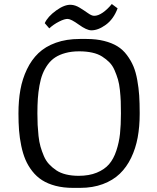

<svg xmlns="http://www.w3.org/2000/svg" viewBox="-20 -915 783 955"><path d="M225.1 -773.9 202.6 -799.8Q217.3 -832.5 259.3 -862.8Q301.3 -893.1 333.5 -891.1Q354.5 -890.1 376.7 -876.5Q398.9 -862.8 417.5 -849.6Q436 -836.4 447.8 -836.4Q467.8 -835.9 491.5 -852.5Q515.1 -869.1 536.1 -895L564.9 -873.5Q544.9 -819.8 506.3 -791.7Q467.8 -763.7 433.6 -764.2Q410.6 -764.6 372.1 -792.5Q333.5 -820.3 317.4 -820.8Q301.8 -821.8 273.9 -807.6Q246.1 -793.5 225.1 -773.9ZM343.8 19.5Q295.4 19.5 256.3 9.3Q217.3 -1 189.5 -18.8Q161.6 -36.6 140.6 -63.5Q119.6 -90.3 106.7 -120.6Q93.8 -150.9 85.7 -189.9Q77.6 -229 74.7 -266.8Q71.8 -304.7 71.8 -350.1V-351.1Q71.8 -415 81.5 -469Q91.3 -522.9 114 -570.3Q136.7 -617.7 171.1 -650.6Q205.6 -683.6 257.8 -702.4Q310.1 -721.2 376.5 -721.2H410.6Q459 -721.2 497.8 -711.4Q536.6 -701.7 564 -684.8Q591.3 -668 611.3 -641.1Q631.3 -614.3 643.6 -585.2Q655.8 -556.2 662.8 -516.6Q669.9 -477.1 672.4 -439.7Q674.8 -402.3 674.8 -354.5V-348.1Q674.8 -285.2 664.8 -231Q654.8 -176.8 632.3 -130.1Q609.9 -83.5 575.9 -50.8Q542 -18.1 491.7 0.7Q441.4 19.5 378.4 19.5ZM371.1 -40.5Q423.3 -40.5 461.4 -56.2Q499.5 -71.8 522.2 -97.9Q544.9 -124 558.6 -165.3Q572.3 -206.5 576.9 -249.8Q581.5 -293 581.5 -351.1Q581.5 -385.3 580.6 -410.9Q579.6 -436.5 576.4 -467Q573.2 -497.6 566.7 -519.8Q560.1 -542 550 -565.4Q540 -588.9 524.4 -604.7Q508.8 -620.6 488 -633.8Q467.3 -647 438.5 -653.3Q409.7 -659.7 374 -659.7Q336.4 -659.7 306.4 -651.6Q276.4 -643.6 254.9 -629.6Q233.4 -615.7 217.5 -593.8Q201.7 -571.8 191.9 -547.1Q182.1 -522.5 176.3 -489.5Q170.4 -456.5 168.2 -424.1Q166 -391.6 166 -351.1Q166 -319.3 167.2 -294.2Q168.5 -269 171.6 -239Q174.8 -209 181.4 -186Q188 -163.1 198 -139.4Q208 -115.7 223.9 -98.6Q239.7 -81.5 260 -67.9Q280.3 -54.2 308.6 -47.4Q336.9 -40.5 371.1 -40.5Z"/></svg>

Font: Fjord
Style: One
Weight: 400
Designer: Viktoriya Grabowska
Foundry: Viktoriya Grabowska
Version: Version 1.002